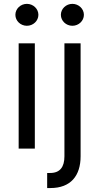

<svg xmlns="http://www.w3.org/2000/svg" viewBox="-20 -770 514 995"><path d="M313.9 -545.5V39.8C313.9 95.2 291.2 126.4 240.1 126.4H224.4V204.5H241.5C346.6 204.5 397.7 140.6 397.7 39.8V-545.5ZM76.7 0H160.5V-545.5H76.7ZM119.3 -636.4C152 -636.4 179 -661.9 179 -693.2C179 -724.4 152 -750 119.3 -750C86.6 -750 59.7 -724.4 59.7 -693.2C59.7 -661.9 86.6 -636.4 119.3 -636.4ZM355.1 -636.4C387.8 -636.4 414.8 -661.9 414.8 -693.2C414.8 -724.4 387.8 -750 355.1 -750C322.4 -750 295.5 -724.4 295.5 -693.2C295.5 -661.9 322.4 -636.4 355.1 -636.4Z"/></svg>

Font: Karasuma Gothic
Style: Regular
Weight: 400
Designer: Rasmus Andersson, Ryoko Nishizuka
Foundry: Genbu
Version: Version 1.00